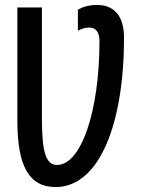

<svg xmlns="http://www.w3.org/2000/svg" viewBox="-20 -744 570 774"><path d="M204 10C382 10 480 -248 480 -592C480 -677 442 -724 372 -724C338 -724 313 -716 294 -705V-620C305 -626 321 -633 339 -633C364 -633 381 -617 381 -579C381 -292 306 -79 210 -79C164 -79 149 -134 149 -267V-714H50V-258C50 -76 96 10 204 10Z"/></svg>

Font: Noto Sans Mono Condensed Medium
Style: Regular
Weight: 500
Width: 3
Designer: Monotype Design Team
Foundry: Monotype Imaging Inc.
Version: Version 2.014